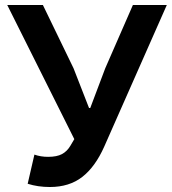

<svg xmlns="http://www.w3.org/2000/svg" viewBox="-20 -737 691 770"><path d="M91 0 118 -117Q143 -108 173 -108Q208 -108 228.5 -119Q249 -130 262 -152L278 -179L9 -717H152L275 -463L337 -304H342L402 -463L513 -717H649L398 -149Q362 -68 310 -27.5Q258 13 180 13Q132 13 91 0Z"/></svg>

Font: Nebula Sans Semibold
Style: Regular
Weight: 600
Designer: Paul D. Hunt for Adobe (as Source Sans)
Foundry: Nebula Entertainment & Broadcasting LLC
Version: Version 1.010